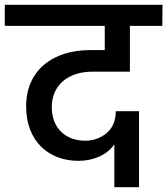

<svg xmlns="http://www.w3.org/2000/svg" viewBox="-44 -760 698 801"><path d="M-24 -740V-652H393V-551H331C180 -551 65 -470 65 -316C65 -171 159 -89 283 -89C348 -89 404 -115 433 -158V21H536V-296H439C439 -257 426 -226 401 -205C376 -184 346 -173 312 -173C227 -173 172 -228 172 -313C172 -406 242 -461 341 -461H498V-652H633L634 -740Z"/></svg>

Font: Poppins Medium
Style: Regular
Weight: 500
Designer: Ninad Kale (Devanagari), Jonny Pinhorn (Latin)
Foundry: Indian Type Foundry
Version: 4.004